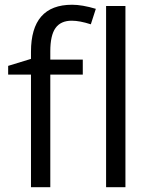

<svg xmlns="http://www.w3.org/2000/svg" viewBox="-20 -785 632 805"><path d="M327.1 -472.2H190.9V0H109.9V-472.2H14.2V-508.8L109.9 -538.1V-567.9Q109.9 -765.1 282.2 -765.1Q324.7 -765.1 381.8 -748L360.8 -683.1Q314 -698.2 280.8 -698.2Q234.9 -698.2 212.9 -667.7Q190.9 -637.2 190.9 -569.8V-535.2H327.1ZM505.9 0H424.8V-759.8H505.9Z"/></svg>

Font: f0_52653 
Style: Regular
Weight: 400
Foundry: Ascender Corporation
Version: Version 1.10